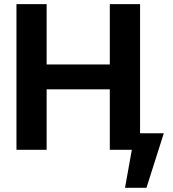

<svg xmlns="http://www.w3.org/2000/svg" viewBox="-20 -727 842 932"><path d="M59.9 -707H206.4V-414.1H513V-707H659.9V0H513V-293.3H206.4V0H59.9ZM690.9 184.7H586.8L634.3 -80H775.1Z"/></svg>

Font: Pretendard Std Variable
Style: Regular
Weight: 400
Designer: Base glyphs from Inter by Rasmus Andersson; Hangeul glyphs from Noto Sans CJK(Source Han Sans) by Jang Soo-young and Kan
Foundry: Kil Hyung-jin
Version: Version 1.309;Glyphs 3.2 (3225)